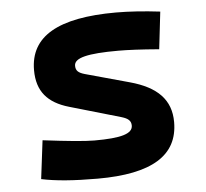

<svg xmlns="http://www.w3.org/2000/svg" viewBox="-44 -573 674 629"><g transform="rotate(-5 293.0 -258.5)"><path d="M252.9 9.8C431.6 9.8 518.1 -43.5 518.1 -153.3C518.1 -226.6 474.1 -271 385.3 -295.4L240.2 -335.4C219.7 -341.3 210.9 -348.6 210.9 -365.2C210.9 -391.1 254.4 -401.9 356.4 -401.9C387.2 -401.9 430.7 -399.9 490.2 -395L504.4 -517.6C451.2 -523.9 403.3 -527.3 359.4 -527.3C168.5 -527.3 75.7 -473.6 75.7 -362.3C75.7 -292.5 110.4 -252.9 179.7 -232.9L348.1 -184.1C369.6 -177.7 378.9 -169.4 378.9 -153.8C378.9 -127 341.3 -115.7 252.9 -115.7C221.2 -115.7 165.5 -121.1 83.5 -131.3L67.9 -4.9C113.8 4.9 173.8 9.8 252.9 9.8Z"/></g></svg>

Font: Cascadia Code
Style: Bold
Weight: 700
Monospace: yes
Designer: Aaron Bell
Foundry: Saja Typeworks
Version: Version 2404.023